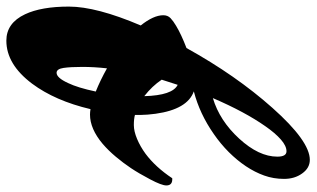

<svg xmlns="http://www.w3.org/2000/svg" viewBox="-214 -512 966 586"><g transform="rotate(90 269.0 -219.0)"><path d="M53.7 -165.5Q22.5 -204.6 22.5 -234.4Q22.5 -248 31.5 -256.6Q40.5 -265.1 54.7 -273.4Q80.6 -289.1 122.6 -305.2Q206.1 -456.1 305.2 -567.4Q406.7 -681.6 463.9 -681.6Q488.8 -681.6 505.4 -658.2Q522 -635.3 522 -603Q522 -570.8 511.7 -542.2Q501.5 -513.7 483.4 -486.6Q465.3 -459.5 440.2 -434.3Q415 -409.2 385.3 -388.7Q323.2 -345.2 254.9 -327.6Q309.6 -308.1 323.2 -210.9Q326.7 -184.1 326.7 -167.7Q326.7 -151.4 326.7 -147.9Q338.9 -144.5 357.7 -144.5Q376.5 -144.5 399.9 -154.3Q423.3 -164.1 445.3 -180.2Q486.3 -210.9 520 -261.7Q542 -263.2 542 -243.7Q542 -229.5 523.4 -194.3Q504.9 -159.2 489 -135.5Q473.1 -111.8 454.3 -89.4Q435.5 -66.9 415 -49.3Q369.1 -10.7 325.7 -10.7Q318.4 -10.7 309.1 -12.2Q283.7 95.7 231.4 166Q172.4 244.6 100.1 244.6Q46.4 244.6 19.5 187.5Q-3.9 137.7 -3.9 53.7Q-3.9 -30.3 53.7 -165.5ZM454.1 -582.5Q454.1 -610.4 437.7 -610.4Q421.4 -610.4 401.9 -593.3Q382.3 -576.2 361.3 -545.9Q317.4 -483.4 275.4 -385.7Q344.2 -406.2 398.9 -465.8Q454.1 -525.9 454.1 -582.5ZM234.9 -278.3 219.2 -229.5Q238.8 -200.2 269.5 -176.3Q267.1 -262.7 234.9 -278.3ZM184.6 -62.5Q180.2 -23.4 180.2 12.7Q180.2 48.8 183.3 70.1Q186.5 91.3 198.2 91.3Q213.4 91.3 229.5 56.2Q243.7 26.9 255.4 -28.3Q221.2 -42 184.6 -62.5Z"/></g></svg>

Font: Molle
Style: Regular
Weight: 400
Italic angle: -22°
Designer: Elena Albertoni
Foundry: Elena Albertoni
Version: Version 1.001; ttfautohint (v0.92) -l 12 -r 12 -G 200 -x 10 